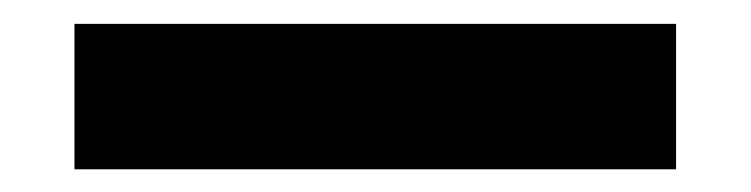

<svg xmlns="http://www.w3.org/2000/svg" viewBox="-20 -20 645 165"><path d="M44 125.5V0.5H561V125.5Z"/></svg>

Font: Encode Sans SC
Style: Bold
Weight: 700
Version: Version 3.002